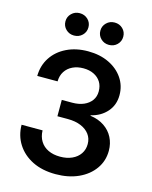

<svg xmlns="http://www.w3.org/2000/svg" viewBox="-137 -1031 897 1131"><g transform="rotate(15 311.5 -465.5)"><path d="M313 10.7Q231.4 10.7 171.6 -19Q111.8 -48.8 78.6 -100.8Q45.4 -152.8 44.9 -218.8H172.9Q173.8 -180.7 191.2 -152.8Q208.5 -125 239.5 -110.4Q270.5 -95.7 312 -95.7Q353 -95.7 384.3 -109.9Q415.5 -124 433.1 -149.7Q450.7 -175.3 450.7 -209.5Q450.7 -243.2 432.1 -268.3Q413.6 -293.5 379.6 -307.6Q345.7 -321.8 299.3 -321.8H235.8V-421.4H299.3Q339.4 -421.4 369.4 -434.3Q399.4 -447.3 416.3 -470.7Q433.1 -494.1 433.1 -525.9Q433.1 -559.1 418 -583.3Q402.8 -607.4 375.5 -620.8Q348.1 -634.3 311.5 -634.3Q274.9 -634.3 246.1 -620.6Q217.3 -606.9 200.7 -581.3Q184.1 -555.7 183.6 -520.5H59.6Q60.5 -584.5 92.8 -633.5Q125 -682.6 181.9 -710.4Q238.8 -738.3 312.5 -738.3Q384.8 -738.3 439.9 -711.7Q495.1 -685.1 526.1 -639.4Q557.1 -593.8 557.1 -536.1Q557.1 -476.1 520.3 -434.1Q483.4 -392.1 423.3 -377.9V-375Q473.1 -368.2 508.5 -344.2Q543.9 -320.3 562.5 -283.9Q581.1 -247.6 581.1 -203.6Q581.1 -141.6 546.6 -93Q512.2 -44.4 451.7 -16.8Q391.1 10.7 313 10.7ZM419.4 -806.2Q390.1 -806.2 369.9 -825.9Q349.6 -845.7 349.6 -874.5Q349.6 -902.8 369.9 -922.6Q390.1 -942.4 419.4 -942.4Q449.2 -942.4 469.2 -922.9Q489.3 -903.3 489.3 -874.5Q489.3 -845.7 469.2 -825.9Q449.2 -806.2 419.4 -806.2ZM206.5 -806.2Q177.2 -806.2 157 -825.9Q136.7 -845.7 136.7 -874.5Q136.7 -902.8 157 -922.6Q177.2 -942.4 206.5 -942.4Q236.3 -942.4 256.6 -922.9Q276.9 -903.3 276.9 -874.5Q276.9 -845.7 256.6 -825.9Q236.3 -806.2 206.5 -806.2Z"/></g></svg>

Font: Inter 24pt SemiBold
Style: Regular
Weight: 600
Designer: Rasmus Andersson
Foundry: rsms
Version: Version 4.001;git-66647c0bb